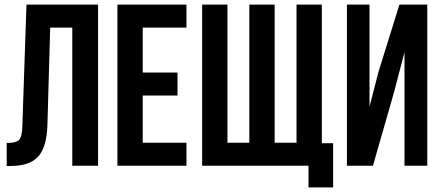

<svg xmlns="http://www.w3.org/2000/svg" viewBox="-20 -720 1914 834"><path d="M9 -99Q49 -99 61 -111Q76 -124 77 -171L95 -700H406V0H294V-600H198L186 -177Q183 -81 146 -40Q109 1 26 1H9Z M600 -405H751V-305H600V-100H790V0H490V-700H790V-600H600Z M1378 -98H1427V94H1320V0H858V-700H968V-100H1063V-700H1173V-100H1268V-700H1378Z M1600 0H1487V-700H1585V-257L1625 -411L1715 -700H1836V0H1737V-493L1692 -321Z"/></svg>

Font: Adderley Bold
Style: Regular
Weight: 700
Designer: gorohovskiy
Version: Version 1.003 November 13, 2017